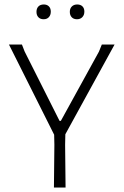

<svg xmlns="http://www.w3.org/2000/svg" viewBox="-20 -838 552 858"><path d="M271 -191 273 0H221L223 -191L222 -236L20 -639H78L90 -608L246 -298H252L422 -607L435 -639H492L272 -238ZM207 -786Q207 -771 198.5 -761.5Q190 -752 175 -752Q160 -752 151.5 -761Q143 -770 143 -785Q143 -800 151.5 -809Q160 -818 176 -818Q190 -818 198.5 -809.5Q207 -801 207 -786ZM357 -786Q357 -771 348 -761.5Q339 -752 324 -752Q309 -752 300.5 -761Q292 -770 292 -785Q292 -800 301 -809Q310 -818 325 -818Q340 -818 348.5 -809.5Q357 -801 357 -786Z"/></svg>

Font: Luna Sans Light
Style: Regular
Weight: 300
Designer: Juan Pablo del Peral
Foundry: Huerta Tipografica
Version: Version 2.001; ttfautohint (v1.5)